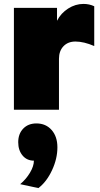

<svg xmlns="http://www.w3.org/2000/svg" viewBox="-20 -560 511 980"><path d="M406 -540Q436 -540 461 -528V-325Q408 -348 365 -348Q327 -348 304 -324Q281 -300 281 -260V0H51V-520H271V-454Q291 -493 328 -516.5Q365 -540 406 -540ZM153 260Q117 260 95 233.5Q73 207 73 166Q73 123 98.5 96.5Q124 70 166 70Q214 70 243.5 103.5Q273 137 273 192Q273 250 245.5 309Q218 368 176 400L83 380Q113 355 133 321.5Q153 288 153 260Z"/></svg>

Font: Metropolitano Black
Style: Regular
Weight: 900
Designer: Fonts by Alex Slobzheninov & Chris M. Simpson / Changes by Cristiano Sobral
Foundry: Fonts by Alex Slobzheninov & Chris M. Simpson / Changes by Cristiano Sobral
Version: Version 1.00;August 30, 2020;FontCreator 13.0.0.2681 64-bit